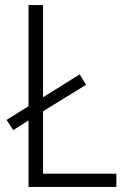

<svg xmlns="http://www.w3.org/2000/svg" viewBox="-20 -734 499 754"><path d="M92 0V-261L32 -223L6 -263L92 -317V-714H149V-352L293 -442L318 -401L149 -297V-52H437V0Z"/></svg>

Font: Noto Sans Tamil SemiCondensed Light
Style: Regular
Weight: 300
Width: 4
Designer: Jelle Bosma - Monotype Design Team
Foundry: Monotype Imaging Inc.
Version: Version 2.004; ttfautohint (v1.8.4.7-5d5b)